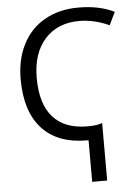

<svg xmlns="http://www.w3.org/2000/svg" viewBox="-62 -772 764 1059"><g transform="rotate(-5 319.5 -242.0)"><path d="M410.2 -649.9Q290.5 -649.9 220.2 -571.8Q149.9 -493.7 149.9 -356.9Q149.9 -213.4 214.8 -140.1Q279.8 -66.9 405.8 -66.9Q460 -66.9 487.8 -78.1V240.2H404.8V9.8H395Q233.4 9.8 147.2 -85Q61 -179.7 61 -357.9Q61 -467.3 103.8 -550.8Q146.5 -634.3 226.6 -679.2Q306.6 -724.1 412.1 -724.1Q527.8 -724.1 610.8 -683.1L576.2 -611.8Q492.7 -649.9 410.2 -649.9Z"/></g></svg>

Font: Open Sans ACDW
Style: acdw
Weight: 400
Foundry: Ascender Corporation
Version: Version 1.10